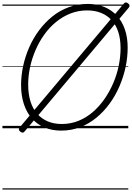

<svg xmlns="http://www.w3.org/2000/svg" viewBox="-20 -1047 1077 1567"><path d="M479 19Q404 19 343.5 -6.5Q283 -32 240.5 -80Q198 -128 175 -197Q152 -266 152 -353Q152 -430 169 -508.5Q186 -587 218.5 -661Q251 -735 298.5 -799Q346 -863 406.5 -912Q467 -961 540.5 -988Q614 -1015 697 -1015Q772 -1015 832 -990Q892 -965 934.5 -918.5Q977 -872 999.5 -806Q1022 -740 1022 -658Q1022 -580 1005 -500Q988 -420 955.5 -344Q923 -268 875.5 -202.5Q828 -137 767.5 -87Q707 -37 634.5 -9Q562 19 479 19ZM484 -35Q557 -35 621 -61Q685 -87 738 -133Q791 -179 833 -239.5Q875 -300 904.5 -369Q934 -438 949 -511Q964 -584 964 -654Q964 -728 945.5 -785.5Q927 -843 891.5 -882Q856 -921 805.5 -941.5Q755 -962 691 -962Q619 -962 555.5 -937Q492 -912 438 -868Q384 -824 342 -765.5Q300 -707 270.5 -639Q241 -571 225.5 -499.5Q210 -428 210 -357Q210 -280 228.5 -220Q247 -160 283 -119Q319 -78 369.5 -56.5Q420 -35 484 -35ZM180 27Q174 35 165.5 35.5Q157 36 146 28Q126 11 139 -5L991 -1018Q997 -1027 1007 -1027Q1017 -1027 1027 -1018Q1035 -1012 1037 -1003.5Q1039 -995 1032 -986ZM0 490H1027V500H0ZM0 -20H1027V0H0ZM0 -505H1027V-500H0ZM0 -1010H1027V-1000H0Z"/></svg>

Font: Playwrite TZ Guides
Style: Regular
Weight: 400
Designer: Veronika Burian, José Scaglione
Foundry: TypeTogether
Version: Version 1.003